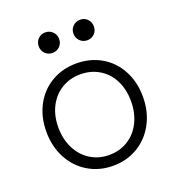

<svg xmlns="http://www.w3.org/2000/svg" viewBox="-132 -822 857 936"><g transform="rotate(-20 297.0 -354.5)"><path d="M46.4 -259.3Q46.4 -335.9 78.6 -396Q110.8 -456.1 168 -489.5Q225.1 -522.9 296.9 -522.9Q369.1 -522.9 426.3 -489.5Q483.4 -456.1 515.4 -396Q547.4 -335.9 547.4 -259.3Q547.4 -182.6 515.1 -121.8Q482.9 -61 425.8 -26.6Q368.7 7.8 296.9 7.8Q225.1 7.8 168 -26.6Q110.8 -61 78.6 -121.8Q46.4 -182.6 46.4 -259.3ZM485.4 -259.3Q485.4 -320.8 461.4 -367.7Q437.5 -414.6 394.5 -440.4Q351.6 -466.3 296.9 -466.3Q243.2 -466.3 200.2 -440.4Q157.2 -414.6 132.8 -367.4Q108.4 -320.3 108.4 -259.3Q108.4 -197.8 132.8 -149.7Q157.2 -101.6 200 -75Q242.7 -48.3 296.9 -48.3Q351.6 -48.3 394.5 -75Q437.5 -101.6 461.4 -149.7Q485.4 -197.8 485.4 -259.3ZM334 -663.6Q334 -686 349.4 -701.4Q364.7 -716.8 387.2 -716.8Q409.7 -716.8 424.8 -701.4Q439.9 -686 439.9 -663.6Q439.9 -641.1 424.8 -625.7Q409.7 -610.4 387.2 -610.4Q364.7 -610.4 349.4 -625.7Q334 -641.1 334 -663.6ZM153.8 -663.6Q153.8 -686 168.9 -701.4Q184.1 -716.8 206.5 -716.8Q229 -716.8 244.4 -701.4Q259.8 -686 259.8 -663.6Q259.8 -641.1 244.6 -625.7Q229.5 -610.4 206.5 -610.4Q184.1 -610.4 168.9 -625.7Q153.8 -641.1 153.8 -663.6Z"/></g></svg>

Font: Reddit Sans Light
Style: Regular
Weight: 300
Designer: Stephen Hutchings
Foundry: Reddit
Version: Version 1.013